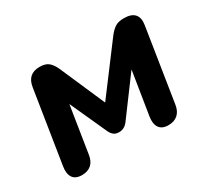

<svg xmlns="http://www.w3.org/2000/svg" viewBox="-106 -660 907 836"><g transform="rotate(-30 347.5 -241.5)"><path d="M39.7 -66 97.1 -429.8Q106.3 -492.4 166.9 -492.4Q196.8 -492.4 211.8 -479.6Q226.9 -466.7 238.1 -442.5L337.3 -215L515.1 -451.7Q529.9 -470.7 546.1 -481.6Q562.2 -492.4 591.7 -492.4Q628.4 -492.4 644.5 -474.3Q660.7 -456.3 655.1 -421.2L597.5 -54.2Q592.9 -23.5 574.8 -7.5Q556.6 8.4 527.3 8.4Q495.7 8.4 482.1 -11.2Q468.6 -30.9 474.2 -66L515.7 -326.2H541.1L371.2 -97Q353.4 -72.8 326.1 -72.8Q309.3 -72.8 299.6 -80.6Q289.8 -88.4 283.6 -101.3L181.4 -326.2H205.2L162.3 -54.2Q157.7 -22.5 139.6 -7Q121.6 8.4 93.1 8.4Q60.4 8.4 47.3 -11.2Q34.1 -30.9 39.7 -66Z"/></g></svg>

Font: SN Pro Thin
Style: Italic
Weight: 200
Italic angle: -9°
Designer: Tobias Whetton
Foundry: Supernotes
Version: Version 1.003;Glyphs 3.3 (3324)